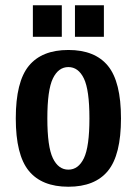

<svg xmlns="http://www.w3.org/2000/svg" viewBox="-20 -700 520 730"><path d="M105 -560V-680H215V-560ZM265 -560V-680H375V-560ZM40 -250Q40 -389 89.5 -449.5Q139 -510 240 -510Q341 -510 390.5 -449.5Q440 -389 440 -250Q440 -111 390.5 -50.5Q341 10 240 10Q139 10 89.5 -50.5Q40 -111 40 -250ZM320 -250Q320 -358 299 -401.5Q278 -445 240 -445Q202 -445 181 -401.5Q160 -358 160 -250Q160 -142 181 -98.5Q202 -55 240 -55Q278 -55 299 -98.5Q320 -142 320 -250Z"/></svg>

Font: Cuprum
Style: Bold
Weight: 700
Designer: Jovanny Lemonad
Foundry: Jovanny Lemonad
Version: Version 2.000